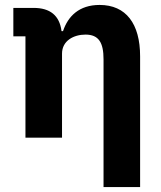

<svg xmlns="http://www.w3.org/2000/svg" viewBox="-20 -557 650 777"><path d="M83 0H231V-340C231 -392 278 -417 326 -417C380 -417 399 -384 399 -317V200H547V-329C547 -461 490 -537 383 -537C300 -537 255 -491 235 -431H229C221 -495 182 -525 116 -525H34V-410H83Z"/></svg>

Font: Braiins Sans
Style: Bold
Weight: 700
Designer: Mike Abbink, Paul van der Laan, Pieter van Rosmalen, Jiri Chlebus, Lubos Buracinsky
Foundry: Bold Monday, Sudetype
Version: Version 1.000;hotconv 1.0.109;makeotfexe 2.5.65596